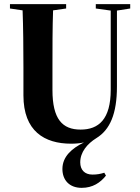

<svg xmlns="http://www.w3.org/2000/svg" viewBox="-20 -677 677 926"><path d="M374 229C427 229 464 204 491 170L483 156C464 162 448 165 426 165C388 165 367 142 367 106C367 57 400 17 445 -11C510 -51 544 -127 544 -260V-626L608 -636V-657H442V-636L514 -626V-244C514 -102 456 -52 369 -52C281 -52 233 -102 233 -243V-352C233 -442 233 -549 236 -627L299 -636V-657H28V-636L89 -627C92 -549 93 -442 93 -352V-217C93 -44 195 16 323 16C346 16 366 14 385 10C327 38 281 78 281 138C281 191 314 229 374 229Z"/></svg>

Font: Source Serif 4 Display
Style: Bold
Weight: 700
Designer: Frank Grießhammer
Foundry: Adobe Systems Incorporated
Version: Version 4.004;hotconv 1.0.117;makeotfexe 2.5.65602